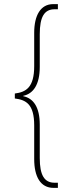

<svg xmlns="http://www.w3.org/2000/svg" viewBox="-20 -780 354 932"><path d="M240 132H261V107H245C195 107 173 70 173 -13V-175C173 -260 142 -303 93 -313V-315C142 -325 173 -370 173 -455V-614C173 -698 195 -735 245 -735H261V-760H238C177 -760 146 -705 146 -621V-459C146 -355 106 -333 52 -326V-302C106 -295 146 -275 146 -171V-8C146 77 176 132 240 132Z"/></svg>

Font: Noto Serif Lao ExtraCondensed Thin
Style: Regular
Weight: 100
Width: 2
Designer: Monotype Design Team
Foundry: Monotype Imaging Inc.
Version: Version 2.003